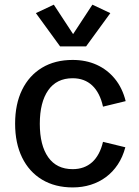

<svg xmlns="http://www.w3.org/2000/svg" viewBox="-20 -799 600 831"><path d="M294.9 12.2Q218.3 12.2 162.1 -21.5Q106 -55.2 75.7 -117.2Q45.4 -179.2 45.4 -263.7Q45.4 -348.6 75.7 -410.4Q106 -472.2 161.9 -505.9Q217.8 -539.6 294.4 -539.6Q352.1 -539.6 398.4 -518.6Q444.8 -497.6 477.3 -457.8Q509.8 -418 523.9 -361.3L425.8 -337.4Q412.6 -397.5 379.2 -429Q345.7 -460.4 294.4 -460.4Q225.1 -460.4 188.7 -408.4Q152.3 -356.4 152.3 -263.2Q152.3 -169.9 188.7 -118.4Q225.1 -66.9 294.4 -66.9Q345.2 -66.9 378.7 -96.9Q412.1 -127 425.8 -185.1L522.5 -161.6Q511.2 -119.1 489.7 -86.9Q468.3 -54.7 438.7 -32.7Q409.2 -10.7 372.8 0.7Q336.4 12.2 294.9 12.2ZM212.9 -778.8 296.4 -651.4 379.9 -778.8 457.5 -742.2 352.5 -598.1H240.2L135.3 -742.2Z"/></svg>

Font: Schibsted Grotesk Medium
Style: Regular
Weight: 500
Designer: Bakken & Baeck AS, Henrik Kongsvoll
Foundry: Schibsted ASA
Version: Version 1.100;gftools[0.9.25]